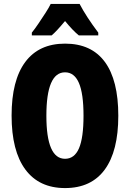

<svg xmlns="http://www.w3.org/2000/svg" viewBox="-20 -947 661 977"><path d="M582 -358Q582 -178 513 -84Q444 10 311 10Q179 10 109 -84.5Q39 -179 39 -359Q39 -538 108.5 -631.5Q178 -725 311 -725Q445 -725 513.5 -632Q582 -539 582 -358ZM216 -358Q216 -139 311 -139Q359 -139 382 -192.5Q405 -246 405 -358Q405 -471 381.5 -525Q358 -579 311 -579Q216 -579 216 -358ZM385 -927Q419 -862 480 -781V-767H381Q351 -791 311 -840Q267 -787 243 -767H142V-781Q156 -798 175 -826Q194 -854 212 -882Q230 -910 238 -927Z"/></svg>

Font: Noto Sans Gurmukhi UI ExtraCondensed Black
Style: Regular
Weight: 900
Width: 2
Designer: Jelle Bosma - Monotype Design Team
Foundry: Monotype Imaging Inc.
Version: Version 2.004; ttfautohint (v1.8.4.7-5d5b)